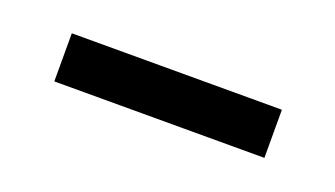

<svg xmlns="http://www.w3.org/2000/svg" viewBox="-26 -616 393 225"><g transform="rotate(20 171.0 -504.0)"><path d="M40 -474V-534H302V-474Z"/></g></svg>

Font: Darker Grotesque SemiBold
Style: Regular
Weight: 600
Designer: Gabriel Lam
Foundry: TypeRant
Version: Version 1.000;gftools[0.9.28]